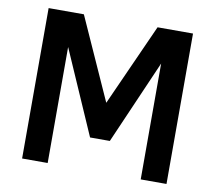

<svg xmlns="http://www.w3.org/2000/svg" viewBox="-78 -790 984 880"><g transform="rotate(10 414.5 -350.0)"><path d="M79 0V-700H243L443 -255H386L586 -700H751V0H631V-639L674 -638L461 -149H369L155 -638L198 -639V0Z"/></g></svg>

Font: SUSE SemiBold
Style: Regular
Weight: 600
Designer: Rene Bieder
Foundry: SUSE
Version: Version 1.000